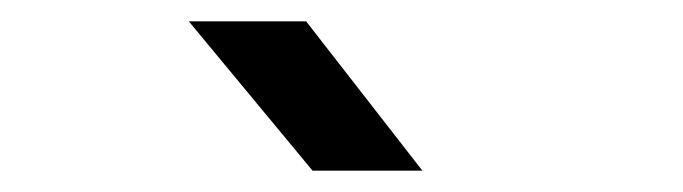

<svg xmlns="http://www.w3.org/2000/svg" viewBox="-20 -805 640 180"><path d="M273 -645 157 -785H267L376 -645Z"/></svg>

Font: Tiny Medium
Style: Regular
Weight: 500
Monospace: yes
Designer: Philipp Nurullin, Konstantin Bulenkov
Foundry: JetBrains
Version: Version 2.251; ttfautohint (v1.8.4.7-5d5b)